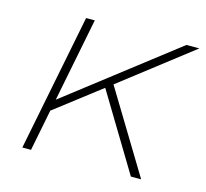

<svg xmlns="http://www.w3.org/2000/svg" viewBox="-82 -611 755 704"><g transform="rotate(15 296.0 -259.5)"><path d="M59 0 162 -519H195L132 -201L543 -519H592L322 -310L510 0H471L296 -290L123 -157L92 0Z"/></g></svg>

Font: Montserrat ExtraLight
Style: Italic
Weight: 200
Italic angle: -11.3°
Designer: Julieta Ulanovsky
Foundry: Julieta Ulanovsky
Version: Version 9.000; ttfautohint (v1.8.4.7-5d5b)